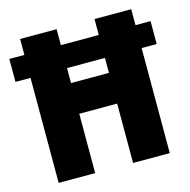

<svg xmlns="http://www.w3.org/2000/svg" viewBox="-107 -817 911 920"><g transform="rotate(-15 348.5 -357.0)"><path d="M72.3 0V-521H-2.4V-634.8H72.3V-713.9H253.4V-634.8H441.4V-713.9H623.5V-634.8H698.2V-521H623.5V0H441.4V-294.4H253.4V0ZM253.4 -446.8H441.4V-521H253.4Z"/></g></svg>

Font: Open Sans SemiCondensed ExtraBold
Style: Regular
Weight: 800
Width: 4
Designer: Monotype Design Team
Foundry: Monotype Imaging Inc.
Version: Version 3.000